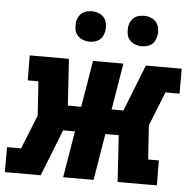

<svg xmlns="http://www.w3.org/2000/svg" viewBox="-57 -790 860 843"><g transform="rotate(5 372.5 -368.5)"><path d="M-5 0V-110H57L117 -260L107 -410H60L59 -520H232L245 -315H304L338 -520H472L438 -315H490L571 -520H729V-410H667L607 -260L617 -110H664L665 0H492L479 -205H420L386 0H252L286 -205H234L153 0ZM545 -603Q529 -603 514.5 -609Q500 -615 490.5 -626.5Q481 -638 479 -654Q477 -670 479 -686Q481 -697 487 -707.5Q493 -718 502 -725Q511 -732 522.5 -734.5Q534 -737 545 -737Q561 -737 575.5 -731Q590 -725 599 -713.5Q608 -702 610.5 -686Q613 -670 610 -654Q608 -643 602.5 -632.5Q597 -622 587.5 -615Q578 -608 567 -605.5Q556 -603 545 -603ZM315 -603Q299 -603 284.5 -609Q270 -615 260.5 -626.5Q251 -638 249 -654Q247 -670 249 -686Q251 -697 257 -707.5Q263 -718 272 -725Q281 -732 292.5 -734.5Q304 -737 315 -737Q331 -737 345.5 -731Q360 -725 369 -713.5Q378 -702 380.5 -686Q383 -670 380 -654Q378 -643 372.5 -632.5Q367 -622 357.5 -615Q348 -608 337 -605.5Q326 -603 315 -603Z"/></g></svg>

Font: Iosevka Etoile Extrabold
Style: Italic
Weight: 800
Italic angle: -9°
Designer: Belleve Invis
Foundry: Belleve Invis
Version: Version 22.1.2; ttfautohint (v1.8.4)